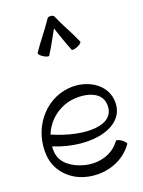

<svg xmlns="http://www.w3.org/2000/svg" viewBox="-149 -1107 905 1215"><g transform="rotate(-15 303.0 -499.5)"><path d="M233 -782C261 -834 282 -888 307 -941C331 -888 353 -834 380 -782C383 -777 401 -780 419 -790C437 -799 449 -812 446 -818C411 -884 365 -946 330 -1012C326 -1020 316 -1023 307 -1022C297 -1023 288 -1020 284 -1012C248 -946 203 -884 167 -818C164 -812 176 -799 194 -790C213 -780 230 -777 233 -782ZM566 -115C569 -120 557 -133 539 -144C521 -154 504 -158 501 -152C455 -73 360 -40 268 -56C192 -69 119 -109 106 -182C103 -196 102 -209 102 -223C352 -147 591 -226 559 -405C540 -516 418 -572 300 -552C129 -521 23 -349 54 -173C72 -73 154 0 255 18C377 40 504 -8 566 -115ZM313 -478C400 -493 494 -472 507 -395C534 -247 324 -227 112 -298C139 -388 214 -460 313 -478Z"/></g></svg>

Font: Nupuram Light
Style: Regular
Weight: 300
Designer: Santhosh Thottingal (santhosh.thottingal@gmail.com)
Foundry: SMC
Version: Version 1.000